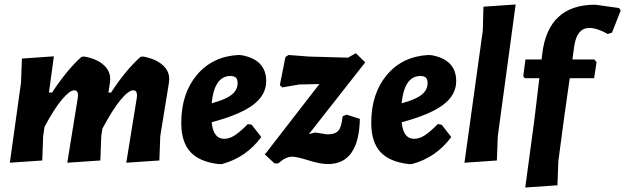

<svg xmlns="http://www.w3.org/2000/svg" viewBox="-20 -724 2797 859"><path d="M221 -472 199 -310H213Q280 -412 345 -470L358 -471Q412 -461 443 -434Q474 -407 473 -368L472 -355L465 -310H477Q541 -409 609 -470L621 -471Q675 -461 706.5 -434Q738 -407 737 -368L736 -355L697 -115L693 -6L545 4L592 -286L593 -297Q593 -320 576 -320Q555 -320 519 -276.5Q483 -233 438 -148L433 -115L429 -6L281 4L328 -286L329 -297Q329 -320 312 -320Q292 -320 257 -278.5Q222 -237 179 -156L173 -114L169 -6L24 4L74 -354L78 -462Z M1149 -111Q1081 -19 973 10H958Q872 0 831.5 -44.5Q791 -89 791 -174Q791 -306 861 -389Q931 -472 1047 -478L1061 -477Q1171 -457 1171 -361Q1171 -299 1112.5 -255Q1054 -211 927 -177Q934 -103 983 -103Q1005 -103 1028 -117Q1051 -131 1089 -169L1106 -166ZM1011 -384Q939 -384 927 -262Q988 -278 1015.5 -299.5Q1043 -321 1043 -352Q1043 -369 1035.5 -376.5Q1028 -384 1011 -384Z M1572 -486 1614 -445 1362 -124 1389 -131Q1394 -131 1417 -127Q1440 -123 1446 -123Q1479 -123 1493.5 -139Q1508 -155 1513 -204L1531 -211L1590 -192Q1586 10 1447 10Q1413 10 1360.5 -6.5Q1308 -23 1287 -23Q1258 -23 1225 7H1208L1165 -33L1409 -348L1319 -346L1243 -333L1232 -343L1257 -469L1271 -478L1362 -471L1537 -466Z M1999 -111Q1931 -19 1823 10H1808Q1722 0 1681.5 -44.5Q1641 -89 1641 -174Q1641 -306 1711 -389Q1781 -472 1897 -478L1911 -477Q2021 -457 2021 -361Q2021 -299 1962.5 -255Q1904 -211 1777 -177Q1784 -103 1833 -103Q1855 -103 1878 -117Q1901 -131 1939 -169L1956 -166ZM1861 -384Q1789 -384 1777 -262Q1838 -278 1865.5 -299.5Q1893 -321 1893 -352Q1893 -369 1885.5 -376.5Q1878 -384 1861 -384Z M2287 -704 2207 -114 2203 -6 2058 4 2140 -587 2143 -694Z M2639 -458 2649 -446 2638 -374H2529L2505 -206L2478 -3L2474 105L2330 115L2371 -190L2393 -374H2328L2321 -383L2331 -458H2403L2406 -483Q2432 -703 2643 -703L2750 -688L2757 -677L2718 -578L2699 -572Q2651 -599 2617 -599Q2561 -599 2549 -517L2541 -458Z"/></svg>

Font: Alegreya Sans SC ExtraBold
Style: Italic
Weight: 800
Italic angle: -7°
Designer: Juan Pablo del Peral
Foundry: Huerta Tipografica
Version: Version 2.007